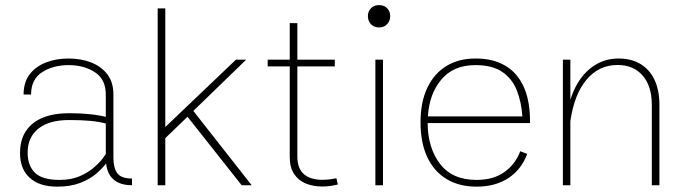

<svg xmlns="http://www.w3.org/2000/svg" viewBox="-20 -713 2636 739"><path d="M243.7 -487.8Q196.3 -487.8 157 -472.7Q117.7 -457.5 94.2 -427Q70.8 -396.5 70.8 -349.1H99.6Q99.6 -407.7 142.1 -435.1Q184.6 -462.4 243.7 -462.4Q303.2 -462.4 345.2 -435.1Q387.2 -407.7 387.2 -349.1V-104Q387.2 -68.8 398.7 -45.9Q410.2 -22.9 432.6 -11.5Q455.1 0 488.3 0L487.8 -25.9Q446.3 -25.9 431.4 -46.4Q416.5 -66.9 416.5 -106V-349.1Q416.5 -396.5 393.1 -427Q369.6 -457.5 330.6 -472.7Q291.5 -487.8 243.7 -487.8ZM413.1 -122.6 396 -132.8Q389.6 -122.6 376 -104.2Q362.3 -85.9 339.6 -66.7Q316.9 -47.4 284.7 -33.9Q252.4 -20.5 209 -20.5Q142.6 -20.5 114.5 -48.1Q86.4 -75.7 86.4 -125.5Q86.4 -185.1 127.9 -218Q169.4 -251 246.1 -251Q293.5 -251 328.1 -247.8Q362.8 -244.6 396 -235.4L404.8 -258.8Q367.7 -269 328.9 -273.2Q290 -277.3 246.1 -277.3Q187.5 -277.3 145.3 -260.3Q103 -243.2 80.1 -209Q57.1 -174.8 57.1 -123.5Q57.1 -63 94.2 -28.8Q131.3 5.4 200.7 5.4Q251.5 5.4 288.6 -9Q325.7 -23.4 350.8 -44.9Q376 -66.4 391.1 -87.6Q406.2 -108.9 413.1 -122.6Z M888.2 -483.4 616.2 -224.1V-680.7H586.9V0H616.2V-181.2L701.7 -263.7L910.2 0H948.7L724.1 -286.1L927.7 -483.4Z M1274.9 -26.9Q1266.1 -24.9 1251 -22.9Q1235.8 -21 1220.2 -21Q1174.8 -21 1149.7 -42.7Q1124.5 -64.5 1124.5 -110.8V-624H1095.2V-108.9Q1095.2 -68.8 1111.8 -43.7Q1128.4 -18.6 1156.7 -6.8Q1185.1 4.9 1220.7 4.9Q1236.3 4.9 1251.5 2.7Q1266.6 0.5 1280.3 -2.9ZM1010.3 -457.5H1268.6V-483.4H1010.3Z M1396 -650.9Q1396 -632.8 1407.7 -620.1Q1419.4 -607.4 1439 -607.4Q1458.5 -607.4 1470.2 -620.1Q1481.9 -632.8 1481.9 -650.9Q1481.9 -668.9 1470.2 -681.2Q1458.5 -693.4 1439 -693.4Q1419.4 -693.4 1407.7 -681.2Q1396 -668.9 1396 -650.9ZM1424.8 -483.4V0H1454.1V-483.4Z M1626 -239.3H2020Q2021 -293 2009.8 -338.4Q1998.5 -383.8 1973.1 -417.2Q1947.8 -450.7 1907.2 -469.2Q1866.7 -487.8 1809.6 -487.8Q1746.1 -487.8 1698.7 -459.2Q1651.4 -430.7 1625 -375.7Q1598.6 -320.8 1598.6 -241.7Q1598.6 -163.6 1624.5 -108.4Q1650.4 -53.2 1698.7 -23.9Q1747.1 5.4 1814.5 5.4Q1886.7 5.4 1936.8 -27.6Q1986.8 -60.5 2009.3 -120.6L1982.4 -130.9Q1964.4 -82 1922.1 -51.3Q1879.9 -20.5 1814 -20.5Q1721.2 -20.5 1673.8 -82Q1626.5 -143.6 1626 -239.3ZM1627 -265.1Q1632.3 -352.1 1679 -407.2Q1725.6 -462.4 1809.6 -462.4Q1875.5 -462.4 1913.6 -436Q1951.7 -409.7 1969.2 -365Q1986.8 -320.3 1990.7 -265.1Z M2175.3 0V-332V-483.4H2146.5V0ZM2518.1 -309.1Q2518.1 -365.2 2499.5 -405Q2481 -444.8 2445.8 -466.3Q2410.6 -487.8 2360.8 -487.8Q2310.1 -487.8 2269 -461.9Q2228 -436 2200.4 -387.7Q2172.9 -339.4 2162.1 -271L2175.3 -247.1Q2190.4 -350.6 2237.8 -406.7Q2285.2 -462.9 2356.9 -462.9Q2418.5 -462.9 2453.6 -422.1Q2488.8 -381.3 2488.8 -310.1V0H2518.1Z"/></svg>

Font: Estedad-FD-VF Thin
Style: Regular
Weight: 100
Designer: Amin Abedi
Version: Version 5.0